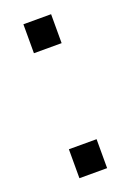

<svg xmlns="http://www.w3.org/2000/svg" viewBox="-103 -525 385 566"><g transform="rotate(-20 89.5 -241.5)"><path d="M45.9 -482.9H132.8V-392.1H45.9ZM45.9 -90.8H132.8V0H45.9Z"/></g></svg>

Font: Overused Grotesk
Style: Regular
Weight: 400
Version: Version 0.002